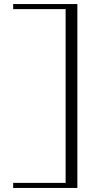

<svg xmlns="http://www.w3.org/2000/svg" viewBox="-20 -819 515 948"><path d="M45 109H362V-799H45V-774H304V84H45Z"/></svg>

Font: Sprat Extended
Style: Regular
Weight: 400
Width: 9
Designer: Ethan Nakache
Foundry: Collletttivo
Version: Version 2.000;Glyphs 3.2 (3217)